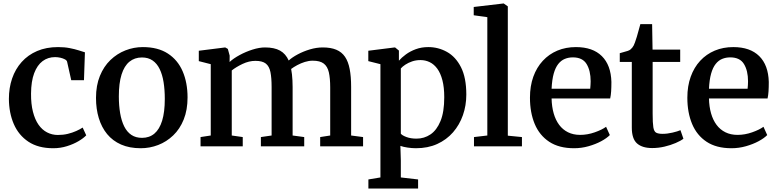

<svg xmlns="http://www.w3.org/2000/svg" viewBox="-20 -839 4460 1101"><path d="M285 11Q199.5 11 143.2 -26.2Q87 -63.5 59.2 -127.5Q31.5 -191.5 31 -272Q31 -335 49.5 -389Q68 -443 104.2 -483.5Q140.5 -524 193 -546.5Q245.5 -569 313 -569Q350 -569 379.2 -563.2Q408.5 -557.5 430.5 -550.5Q452.5 -543.5 467 -539L461.5 -379H388.5L365 -484Q363.5 -492.5 352.5 -498.5Q341.5 -504.5 326.2 -508Q311 -511.5 296 -511.5Q255 -511.5 224.2 -488.5Q193.5 -465.5 176 -419.2Q158.5 -373 158 -302Q157.5 -242.5 169 -197.8Q180.5 -153 201 -123.8Q221.5 -94.5 250 -79.8Q278.5 -65 312 -65Q342.5 -65 369 -71.5Q395.5 -78 417.2 -87.8Q439 -97.5 454 -107.5L474.5 -63Q459 -46.5 430.2 -29.5Q401.5 -12.5 364 -0.8Q326.5 11 285 11Z M530.5 -277.5Q530.5 -349 552.8 -403.5Q575 -458 613.2 -494.8Q651.5 -531.5 699.5 -550.2Q747.5 -569 799 -569Q885.5 -569 942.5 -532Q999.5 -495 1027.5 -429.8Q1055.5 -364.5 1055.5 -280.5Q1055.5 -208.5 1033.5 -153.8Q1011.5 -99 973.2 -62.5Q935 -26 887 -7.5Q839 11 787 11Q722.5 11 674.2 -10.2Q626 -31.5 594.2 -70.2Q562.5 -109 546.5 -161.8Q530.5 -214.5 530.5 -277.5ZM794.5 -48.5Q836.5 -48.5 865.5 -73Q894.5 -97.5 909.8 -147Q925 -196.5 925 -271.5Q925 -324.5 918 -368Q911 -411.5 895.5 -443.2Q880 -475 855 -492.2Q830 -509.5 794 -509.5Q752 -509.5 722.2 -485.2Q692.5 -461 677 -411.5Q661.5 -362 661.5 -286.5Q661.5 -233.5 669 -189.8Q676.5 -146 692.2 -114.2Q708 -82.5 733.2 -65.5Q758.5 -48.5 794.5 -48.5Z M1130 0V-53L1188.5 -62V-471L1120 -488.5V-548L1271.5 -567L1286.5 -558.5L1297 -520L1296.5 -483.5Q1318.5 -504 1354 -523.2Q1389.5 -542.5 1428.5 -554.8Q1467.5 -567 1499.5 -567Q1553 -567 1585.8 -548.8Q1618.5 -530.5 1635.5 -492Q1655 -510 1687.2 -527.2Q1719.5 -544.5 1757.2 -555.8Q1795 -567 1831 -567Q1877 -567 1908.5 -553.8Q1940 -540.5 1958.5 -513.2Q1977 -486 1985.2 -443.2Q1993.5 -400.5 1993.5 -341V-62L2062 -53V0H1816V-53L1873.5 -62V-337.5Q1873.5 -390 1865.8 -424Q1858 -458 1836.5 -474.5Q1815 -491 1773.5 -491Q1751 -491 1728 -483.8Q1705 -476.5 1684.5 -465.5Q1664 -454.5 1649.5 -443.5Q1652.5 -429.5 1654.2 -413Q1656 -396.5 1657 -378.2Q1658 -360 1658 -340V-62L1724.5 -53V0H1476V-53L1537.5 -62V-340Q1537.5 -392.5 1530.8 -425.8Q1524 -459 1504.2 -474.5Q1484.5 -490 1444.5 -490Q1408 -490 1371 -472.5Q1334 -455 1309 -435V-62L1372 -53V0Z M2092.5 242V190L2161.5 178.5V-471L2092 -488.5V-548L2243 -567H2245.5L2267.5 -549V-491Q2283 -509 2307.5 -527Q2332 -545 2364.5 -557Q2397 -569 2436 -569Q2493.5 -569 2543.2 -541.2Q2593 -513.5 2623.5 -453.5Q2654 -393.5 2654 -296.5Q2654 -234 2634.5 -178.5Q2615 -123 2577.8 -80.2Q2540.5 -37.5 2487 -13.2Q2433.5 11 2365 11Q2342 11 2317 7.2Q2292 3.5 2276 -2.5L2278.5 81V178.5L2377.5 190V242ZM2368 -44Q2412.5 -44 2448.5 -68.2Q2484.5 -92.5 2506 -144.8Q2527.5 -197 2527.5 -281.5Q2527.5 -338 2517 -378.5Q2506.5 -419 2487.8 -444.8Q2469 -470.5 2444.2 -482.5Q2419.5 -494.5 2391.5 -494.5Q2365.5 -494.5 2343.5 -487Q2321.5 -479.5 2304.8 -468.5Q2288 -457.5 2278.5 -446.5V-72.5Q2286 -62.5 2310.8 -53.2Q2335.5 -44 2368 -44Z M2774.5 -62V-740.5L2696.5 -751.5V-799L2866.5 -819H2868.5L2892 -802.5V-61L2973 -53V0H2698V-53Z M3272 11Q3185.5 11 3129.5 -26Q3073.5 -63 3046.2 -128.2Q3019 -193.5 3019 -278.5Q3019 -345.5 3038.2 -399Q3057.5 -452.5 3092.8 -490.5Q3128 -528.5 3176.2 -548.8Q3224.5 -569 3282.5 -569Q3379 -569 3431.2 -517.2Q3483.5 -465.5 3486 -369Q3486 -338 3484.5 -315Q3483 -292 3479 -274.5H3143Q3144 -227.5 3155 -189Q3166 -150.5 3186.5 -123Q3207 -95.5 3237.2 -80.5Q3267.5 -65.5 3307 -65.5Q3348.5 -65.5 3390.5 -80.2Q3432.5 -95 3455.5 -112L3477 -64.5Q3459.5 -46.5 3427.5 -29.2Q3395.5 -12 3355 -0.5Q3314.5 11 3272 11ZM3143 -330H3364.5Q3365.5 -339.5 3366.2 -351.5Q3367 -363.5 3367 -373Q3367 -433.5 3343.8 -471.8Q3320.5 -510 3265 -510Q3240 -510 3218.8 -501.2Q3197.5 -492.5 3181.2 -472Q3165 -451.5 3155.2 -416.8Q3145.5 -382 3143 -330Z M3720 10Q3663 10 3633 -16.5Q3603 -43 3603 -107.5V-484H3534V-534Q3544.5 -537.5 3556.8 -540.5Q3569 -543.5 3579.2 -547Q3589.5 -550.5 3595 -555Q3601 -560 3605.5 -565.5Q3610 -571 3613.8 -578.2Q3617.5 -585.5 3621 -595.5Q3626 -608 3631.8 -628Q3637.5 -648 3643 -668Q3648.5 -688 3652 -700.5H3719.5L3722 -554.5H3880.5V-484H3722.5V-187Q3722.5 -133.5 3726.5 -109Q3730.5 -84.5 3743 -78Q3755.5 -71.5 3779.5 -71.5Q3806.5 -71.5 3836.2 -78.5Q3866 -85.5 3882 -92.5L3899 -43.5Q3883 -31 3854.2 -18.8Q3825.5 -6.5 3790.5 1.8Q3755.5 10 3720 10Z M4174.5 11Q4088 11 4032 -26Q3976 -63 3948.8 -128.2Q3921.5 -193.5 3921.5 -278.5Q3921.5 -345.5 3940.8 -399Q3960 -452.5 3995.2 -490.5Q4030.5 -528.5 4078.8 -548.8Q4127 -569 4185 -569Q4281.5 -569 4333.8 -517.2Q4386 -465.5 4388.5 -369Q4388.5 -338 4387 -315Q4385.5 -292 4381.5 -274.5H4045.5Q4046.5 -227.5 4057.5 -189Q4068.5 -150.5 4089 -123Q4109.5 -95.5 4139.8 -80.5Q4170 -65.5 4209.5 -65.5Q4251 -65.5 4293 -80.2Q4335 -95 4358 -112L4379.5 -64.5Q4362 -46.5 4330 -29.2Q4298 -12 4257.5 -0.5Q4217 11 4174.5 11ZM4045.5 -330H4267Q4268 -339.5 4268.8 -351.5Q4269.5 -363.5 4269.5 -373Q4269.5 -433.5 4246.2 -471.8Q4223 -510 4167.5 -510Q4142.5 -510 4121.2 -501.2Q4100 -492.5 4083.8 -472Q4067.5 -451.5 4057.8 -416.8Q4048 -382 4045.5 -330Z"/></svg>

Font: Merriweather 20pt SemiBold
Style: Regular
Weight: 600
Version: Version 2.100